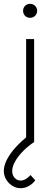

<svg xmlns="http://www.w3.org/2000/svg" viewBox="-57 -745 279 1007"><path d="M51 242Q28 242 7.8 229.5Q-12.5 217 -24.8 196.2Q-37 175.5 -37 152Q-37 123 -20 90.8Q-3 58.5 25.8 27Q54.5 -4.5 91 -33L122 0Q91 20.5 64.8 46.8Q38.5 73 22.8 100.8Q7 128.5 7 152Q7 174 20 188Q33 202 51 202Q64 202 77.8 194.2Q91.5 186.5 103 173L128 201Q112 221.5 92 231.8Q72 242 51 242ZM80 0V-540H122V0ZM101 -651.5Q90.5 -651.5 82 -656.2Q73.5 -661 68.8 -669.5Q64 -678 64 -688Q64 -698.5 68.8 -707Q73.5 -715.5 82 -720.2Q90.5 -725 101 -725Q111 -725 119.5 -720.2Q128 -715.5 133 -707Q138 -698.5 138 -688Q138 -678 133 -669.5Q128 -661 119.5 -656.2Q111 -651.5 101 -651.5Z"/></svg>

Font: Hauora
Style: Regular
Weight: 400
Designer: Wayne Shih
Foundry: WCYS
Version: Version 1.001